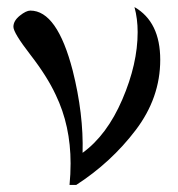

<svg xmlns="http://www.w3.org/2000/svg" viewBox="-20 -499 505 544"><path d="M361 -479Q434 -437 434 -329.5Q434 -222 364.5 -130.5Q295 -39 196 25H177Q180 -5 180 -36Q180 -143 138 -230Q114 -282 66 -344Q18 -406 18 -423Q18 -440 36 -454.5Q54 -469 66 -469Q142 -469 186 -299Q217 -176 214 -66Q283 -116 326.5 -217Q370 -318 370 -408Q370 -446 361 -479Z"/></svg>

Font: GFS Didot
Style: Regular
Weight: 400
Designer: Takis Katsoulidis and George D. Matthiopoulos
Foundry: Takis Katsoulidis and George D. Matthiopoulos
Version: Version 1.0